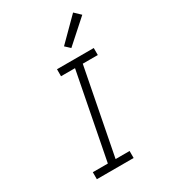

<svg xmlns="http://www.w3.org/2000/svg" viewBox="-218 -1013 985 1117"><g transform="rotate(-30 275.0 -454.5)"><path d="M341 0H94V-47H195L307 -623H213V-670H460V-623H359L247 -47H341ZM347 -735 315 -765 459 -909 499 -871Z"/></g></svg>

Font: Lode Dark
Style: Italic
Weight: 400
Italic angle: -11°
Monospace: yes
Designer: Belleve Invis
Foundry: Belleve Invis
Version: Version 29.2.0; ttfautohint (v1.8.3)